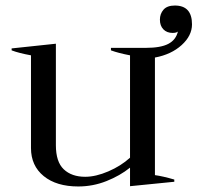

<svg xmlns="http://www.w3.org/2000/svg" viewBox="-20 -664 714 694"><path d="M92 -129V-464Q48 -472 22 -482V-489L182 -506V-139Q182 -79 210.5 -52Q239 -25 288 -25Q326 -25 371.5 -44.5Q417 -64 450 -94V-464Q408 -472 381 -482V-491H507Q561 -491 588.5 -505.5Q616 -520 623 -550Q617 -545 604 -545Q583 -545 570.5 -558Q558 -571 558 -593Q558 -614 571 -629Q584 -644 612 -644Q674 -644 674 -576Q674 -535 636.5 -501Q599 -467 540 -456V-31Q569 -27 610 -15V-7L450 9V-58Q414 -29 365 -9.5Q316 10 263 10Q184 10 138 -27.5Q92 -65 92 -129Z"/></svg>

Font: Trirong
Style: Regular
Weight: 400
Version: Version 1.000